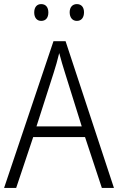

<svg xmlns="http://www.w3.org/2000/svg" viewBox="-20 -917 577 937"><path d="M147 -856C147 -831 160 -815 181 -815C203 -815 216 -830 216 -856C216 -882 203 -897 181 -897C160 -897 147 -882 147 -856ZM320 -857C320 -831 334 -815 355 -815C377 -815 390 -831 390 -857C390 -882 377 -897 355 -897C334 -897 320 -882 320 -857ZM477 0H536L300 -716H241L0 0H59L142 -248H395ZM297 -562 379 -300H158L242 -562C251 -590 261 -624 269 -658C277 -627 289 -587 297 -562Z"/></svg>

Font: Noto Sans Gujarati UI SemiCondensed Light
Style: Regular
Weight: 300
Width: 4
Designer: Jelle Bosma - Monotype Design Team, Universal Thirst
Foundry: Monotype Imaging Inc.
Version: Version 2.106